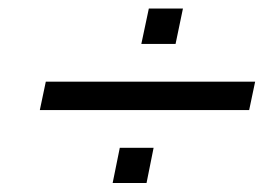

<svg xmlns="http://www.w3.org/2000/svg" viewBox="-20 -582 640 443"><path d="M71.9 -328.1 85.7 -393.6H568.7L554.9 -328.1ZM239.9 -159.7 256.4 -241H334.4L318.1 -159.7ZM306.1 -480.7 323.4 -562.3H402.1L385.1 -480.7Z"/></svg>

Font: Mona Sans ExtraLight
Style: Italic
Weight: 200
Italic angle: -11.6951°
Designer: Deni Anggara
Foundry: GitHub
Version: Version 2.000